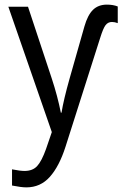

<svg xmlns="http://www.w3.org/2000/svg" viewBox="-20 -565 540 830"><path d="M32 237V167Q67 174 86 174Q121 174 140.5 153Q160 132 179 79L204 6L16 -536H101L204 -225Q229 -149 243 -78H246Q255 -134 281 -226L345 -451Q359 -500 382 -522.5Q405 -545 442 -545Q469 -545 489 -537V-465Q476 -470 464 -470Q447 -470 436.5 -456.5Q426 -443 413 -401L263 70Q236 154 195.5 199.5Q155 245 94 245Q72 245 32 237Z"/></svg>

Font: Noto Sans Mono UI Cond
Style: Regular
Weight: 400
Width: 3
Monospace: yes
Designer: Monotype Design team
Foundry: Monotype Imaging Inc.
Version: Version 1.000